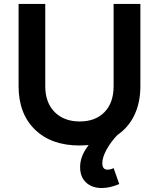

<svg xmlns="http://www.w3.org/2000/svg" viewBox="-20 -720 796 963"><path d="M549.8 -700.2H684.1V-288.1Q684.1 -206.1 654.3 -143.3Q624.5 -80.6 568.8 -43Q535.6 -8.3 514.4 30.5Q493.2 69.3 493.2 98.1Q493.2 130.9 519 130.9Q535.6 130.9 549.8 123L578.1 203.1Q531.2 223.1 490.2 223.1Q441.4 223.1 411.6 195.3Q381.8 167.5 381.8 118.2Q381.8 61.5 424.8 7.8Q396.5 9.8 379.9 9.8Q237.3 9.8 155.3 -70.1Q73.2 -149.9 73.2 -288.1V-700.2H207V-288.1Q207 -205.6 253.9 -158.2Q300.8 -110.8 379.9 -110.8Q458.5 -110.8 504.2 -157.7Q549.8 -204.6 549.8 -288.1Z"/></svg>

Font: Montserrat-Arabic Medium
Style: Regular
Weight: 500
Designer: Mohamed Gaber
Foundry: Kief Type Foundry
Version: Version 5.008;PS 005.008;hotconv 1.0.88;makeotf.lib2.5.64775